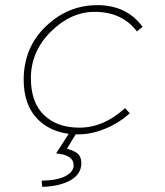

<svg xmlns="http://www.w3.org/2000/svg" viewBox="-20 -510 640 746"><path d="M286 12H274L240 68Q273 77 284.5 89.5Q296 102 296 124Q296 166 254.5 190Q213 214 144 216L142 192Q202 191 234 174.5Q266 158 266 132Q266 92 198 86L247 10Q166 -1 119 -55Q72 -109 72 -200Q72 -325 158 -407.5Q244 -490 358 -490Q472 -490 534 -406L512 -388Q454 -464 348 -464Q255 -464 177.5 -387Q100 -310 100 -206Q100 -112 151 -63Q202 -14 288 -14Q383 -14 466 -90L484 -70Q444 -33 390 -10.5Q336 12 286 12Z"/></svg>

Font: TypoPRO Source Code Pro
Style: Italic
Weight: 200
Italic angle: -11°
Monospace: yes
Designer: Paul D. Hunt, Teo Tuominen
Foundry: Adobe Systems Incorporated
Version: Version 1.030;PS 1.0;hotconv 1.0.84;makeotf.lib2.5.63406